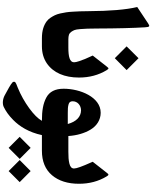

<svg xmlns="http://www.w3.org/2000/svg" viewBox="116 -886 1037 1308"><g transform="rotate(90 634.0 -232.5)"><path d="M174.8 -374C174.3 -514.2 171.4 -623.5 166.5 -702.1C164.6 -733.9 160.2 -737.3 139.2 -723.1L28.3 -649.4C46.4 -574.7 55.7 -463.4 56.6 -315.4C57.1 -293.9 57.1 -275.9 57.6 -261.2C58.1 -246.1 58.6 -229.5 60.1 -211.4C61 -193.4 62.5 -177.7 64.5 -165C68.4 -139.6 74.7 -107.4 84.5 -87.9C94.2 -68.4 107.4 -45.9 125.5 -32.7C152.8 -12.7 188 0 241.2 0H257.8C266.1 0 270 -22.9 270 -69.3V-115.7C270 -158.7 266.1 -180.2 257.8 -180.2H248C235.8 -180.2 226.1 -181.6 217.8 -184.1C201.7 -189 190.9 -208 185.1 -222.7C182.1 -230 180.2 -242.7 178.7 -261.2C177.2 -279.3 176.3 -295.4 175.8 -309.1C175.3 -322.8 175.3 -344.2 174.8 -374Z M295.4 0C340.3 0 378.9 -11.2 411.6 -33.2C476.6 -77.6 508.8 -154.8 508.8 -252.4C508.8 -322.8 492.2 -385.3 459 -440.4C451.7 -452.1 449.2 -453.1 446.8 -453.1C444.3 -453.1 441.4 -452.1 433.1 -440.9L358.9 -346.2C369.6 -322.3 377.4 -304.7 382.3 -293.9C386.7 -283.2 391.6 -270 397 -254.4C402.3 -238.8 404.8 -227.1 404.8 -218.8C404.8 -189.5 366.2 -180.2 305.2 -180.2H252.9C234.9 -180.2 226.1 -156.7 226.1 -109.4V-75.2C226.1 -24.9 234.9 0 252.9 0ZM296.4 -577.1 377 -496.6 458 -577.1 377 -658.2Z M750 -176.3C722.2 -176.3 709 -176.8 692.9 -181.2C676.8 -185.1 670.4 -194.3 670.4 -209.5C670.4 -243.2 698.7 -266.1 731.9 -266.6C776.9 -266.1 809.6 -233.4 825.2 -176.3H750ZM577.6 164.6C575.2 165.5 555.7 172.9 553.2 174.3C549.3 176.3 538.6 181.6 538.1 185.1C537.6 188.5 536.1 194.8 542 200.7C548.3 206.5 559.6 214.4 576.7 224.1L629.9 253.4C653.8 266.6 686.5 270.5 708.5 260.3C739.3 245.1 766.1 226.6 797.4 195.8C841.8 152.3 881.8 88.9 900.9 0H954.6C962.9 0 966.8 -22.9 966.8 -69.3V-115.7C966.8 -158.7 962.9 -180.2 954.6 -180.2H907.2C903.3 -238.3 888.2 -291 862.8 -332.5C837.4 -374 796.9 -400.4 748.5 -400.4C641.6 -400.4 585 -259.8 585 -148.4C585 -90.3 605 -51.3 645.5 -29.8C686 -8.3 733.4 0 803.7 0C788.6 26.9 759.8 55.7 717.8 86.4C675.3 117.2 628.9 143.6 577.6 164.6Z M1070.8 151.4 1146 226.6 1221.2 151.4 1146 76.7ZM912.6 151.4 987.8 226.6 1063 151.4 987.8 76.7ZM1232.4 -252.4C1232.4 -322.8 1215.8 -385.3 1182.6 -440.4C1172.4 -457.5 1168.9 -457 1156.7 -440.9L1082.5 -346.2C1083.5 -342.8 1085.4 -340.3 1086.4 -336.9C1114.3 -274.9 1128.4 -235.8 1128.4 -218.8C1128.4 -202.6 1116.7 -192.4 1094.2 -187C1071.8 -181.6 1048.8 -180.2 1014.2 -180.2H949.7C931.6 -180.2 922.9 -156.7 922.9 -109.4V-75.2C922.9 -24.9 931.6 0 949.7 0H1007.3C1079.6 0 1135.3 -22.9 1174.3 -68.8C1212.9 -114.3 1232.4 -175.8 1232.4 -252.4Z"/></g></svg>

Font: Sahel
Style: Bold
Weight: 700
Foundry: Saber Rastikerdar (saber.rastikerdar@gmail.com)
Version: Version 3.4.0